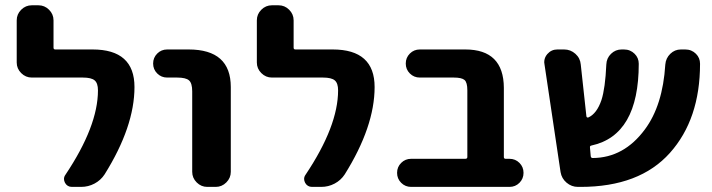

<svg xmlns="http://www.w3.org/2000/svg" viewBox="-20 -735 2722 734"><path d="M254.9 -20.5Q237.3 -20.5 228.5 -36.1Q224.6 -43.9 224.6 -50.8Q224.6 -59.6 230.5 -67.4Q354.5 -252.9 354.5 -389.6Q354.5 -417 341.8 -427.7Q329.1 -438.5 296.9 -438.5H101.6Q78.1 -438.5 61 -455.6Q43.9 -472.7 43.9 -496.1V-657.2Q43.9 -680.7 61 -697.8Q78.1 -714.8 101.6 -714.8H127Q150.4 -714.8 167.5 -697.8Q184.6 -680.7 184.6 -657.2V-552.7Q184.6 -545.9 191.4 -545.9H334Q494.1 -545.9 494.1 -402.3Q494.1 -251 379.9 -68.4Q365.2 -45.9 341.3 -33.2Q317.4 -20.5 290 -20.5Z M619.1 -438.5Q596.7 -438.5 581.1 -454.1Q565.4 -469.7 565.4 -492.2Q565.4 -514.6 581.1 -530.3Q596.7 -545.9 619.1 -545.9H701.2Q862.3 -545.9 862.3 -402.3V-78.1Q862.3 -54.7 845.2 -37.6Q828.1 -20.5 804.7 -20.5H772.5Q749 -20.5 731.9 -37.6Q714.8 -54.7 714.8 -78.1V-385.7Q714.8 -417 702.6 -427.7Q690.4 -438.5 657.2 -438.5Z M1172.9 -20.5Q1155.3 -20.5 1146.5 -36.1Q1142.6 -43.9 1142.6 -50.8Q1142.6 -59.6 1148.4 -67.4Q1272.5 -252.9 1272.5 -389.6Q1272.5 -417 1259.8 -427.7Q1247.1 -438.5 1214.8 -438.5H1019.5Q996.1 -438.5 979 -455.6Q961.9 -472.7 961.9 -496.1V-657.2Q961.9 -680.7 979 -697.8Q996.1 -714.8 1019.5 -714.8H1044.9Q1068.4 -714.8 1085.4 -697.8Q1102.5 -680.7 1102.5 -657.2V-552.7Q1102.5 -545.9 1109.4 -545.9H1252Q1412.1 -545.9 1412.1 -402.3Q1412.1 -251 1297.9 -68.4Q1283.2 -45.9 1259.3 -33.2Q1235.4 -20.5 1208 -20.5Z M1766.6 -389.6Q1766.6 -419.9 1755.9 -429.2Q1745.1 -438.5 1714.8 -438.5H1585Q1562.5 -438.5 1546.9 -454.1Q1531.2 -469.7 1531.2 -492.2Q1531.2 -514.6 1546.9 -530.3Q1562.5 -545.9 1585 -545.9H1758.8Q1905.3 -545.9 1906.2 -399.4V-134.8Q1906.2 -127.9 1913.1 -127.9H1927.7Q1950.2 -127.9 1965.8 -112.3Q1981.4 -96.7 1981.4 -74.2Q1981.4 -51.8 1965.8 -36.1Q1950.2 -20.5 1927.7 -20.5H1551.8Q1529.3 -20.5 1513.7 -36.1Q1498 -51.8 1498 -74.2Q1498 -96.7 1513.7 -112.3Q1529.3 -127.9 1551.8 -127.9H1758.8Q1766.6 -127.9 1766.6 -134.8Z M2189.5 -20.5Q2165 -20.5 2146 -36.6Q2127 -52.7 2123 -77.1L2061.5 -489.3Q2060.5 -493.2 2060.5 -497.1Q2060.5 -514.6 2072.3 -528.3Q2087.9 -545.9 2110.4 -545.9H2136.7Q2161.1 -545.9 2179.7 -529.3Q2198.2 -512.7 2200.2 -488.3L2221.7 -291Q2222.7 -284.2 2229.5 -286.1Q2261.7 -300.8 2279.3 -352.5Q2293.9 -397.5 2297.9 -488.3Q2298.8 -512.7 2315.9 -529.3Q2333 -545.9 2356.4 -545.9H2365.2Q2389.6 -545.9 2406.2 -529.3Q2421.9 -513.7 2421.9 -491.2Q2421.9 -217.8 2241.2 -178.7Q2234.4 -177.7 2235.4 -170.9L2238.3 -137.7Q2239.3 -130.9 2246.1 -130.9Q2365.2 -131.8 2445.3 -240.2Q2513.7 -332 2523.4 -488.3Q2525.4 -512.7 2542.5 -529.3Q2559.6 -545.9 2583 -545.9H2599.6Q2624 -545.9 2640.6 -529.3Q2656.2 -513.7 2656.2 -491.2Q2656.2 -279.3 2541 -150.4Q2424.8 -20.5 2199.2 -20.5Z"/></svg>

Font: Gen Jyuu Gothic Bold
Style: Bold
Weight: 700
Designer: [Source Han Sans]
Ryoko NISHIZUKA  (kana & ideographs); Paul D. Hunt (Latin, Greek & Cyrillic); Wenlong ZHANG  (bopomofo
Version: Version 1.002.20150607